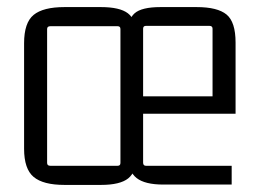

<svg xmlns="http://www.w3.org/2000/svg" viewBox="-20 -516 728 542"><path d="M312 -442H122Q113 -442 113 -434V-56Q113 -48 122 -48H312Q320 -48 320 -56V-434Q320 -442 312 -442ZM338 -79H368Q365 -31 342 -12.5Q319 6 265 6H162Q102 6 75 -16.5Q48 -39 48 -96V-394Q48 -452 75 -474Q102 -496 162 -496H265Q318 -496 341 -478.5Q364 -461 367 -414H337Q340 -461 360 -478.5Q380 -496 433 -496H535Q594 -496 619.5 -475Q645 -454 645 -396V-195H375V-244H580V-435Q580 -443 571 -443H392Q384 -443 384 -435V-57Q384 -48 392 -48H634V5H441Q389 5 365.5 -13.5Q342 -32 338 -79Z"/></svg>

Font: Gemunu Libre ExtraLight Light
Style: Regular
Weight: 300
Version: Version 1.100